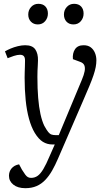

<svg xmlns="http://www.w3.org/2000/svg" viewBox="-20 -757 565 1006"><path d="M284 74Q269 109 253 137Q237 165 217 186Q197 207 171.5 218Q146 229 113 229Q73 229 50 210.5Q27 192 27 164Q27 142 40.5 125.5Q54 109 80 104L95 132Q105 148 112 157.5Q119 167 126 171Q133 175 143 175Q162 175 177 164.5Q192 154 207 129Q222 104 240 61L267 0H255Q227 0 204.5 -14Q182 -28 162 -61Q144 -91 132 -134.5Q120 -178 114.5 -232.5Q109 -287 109 -350Q109 -363 109.5 -378.5Q110 -394 110.5 -409Q111 -424 111 -435Q112 -454 105.5 -462Q99 -470 85 -470Q71 -470 52.5 -464Q34 -458 20 -452L6 -488Q18 -495 35.5 -502.5Q53 -510 73.5 -515Q94 -520 112 -520Q150 -520 165 -498Q180 -476 179 -440Q179 -428 178 -414.5Q177 -401 176.5 -386Q176 -371 176 -354Q176 -292 180 -244Q184 -196 192 -159.5Q200 -123 212 -98Q224 -76 232.5 -65.5Q241 -55 250 -52Q259 -49 271 -49H288L409 -339Q420 -365 423.5 -384Q427 -403 421.5 -415.5Q416 -428 397 -434L362 -447Q359 -478 373 -499Q387 -520 418 -520Q441 -520 455.5 -509Q470 -498 477.5 -480Q485 -462 485 -441Q485 -424 481.5 -405.5Q478 -387 470 -363Q462 -339 448 -305.5Q434 -272 414 -226ZM128 -681Q128 -704 143 -720.5Q158 -737 181 -737Q205 -737 218 -723Q231 -709 231 -686Q231 -663 216.5 -646Q202 -629 178 -629Q156 -629 142 -643.5Q128 -658 128 -681ZM315 -681Q315 -704 330 -720.5Q345 -737 368 -737Q392 -737 405 -723Q418 -709 418 -686Q418 -663 403.5 -646Q389 -629 365 -629Q342 -629 328.5 -643.5Q315 -658 315 -681Z"/></svg>

Font: Literata 24pt Light
Style: Italic
Weight: 300
Italic angle: -2°
Designer: Latin by Veronika Burian and Jose Scaglione. Greek by Irene Vlachou. Cyrillic by Vera Evstafieva
Foundry: TypeTogether
Version: Version 3.103;gftools[0.9.29]